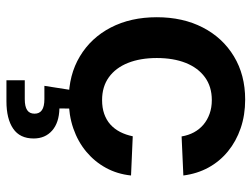

<svg xmlns="http://www.w3.org/2000/svg" viewBox="-112 -461 777 593"><g transform="rotate(90 276.5 -164.5)"><path d="M287.6 11.7Q211.4 11.7 154.1 -22.7Q96.7 -57.1 64.9 -118.4Q33.2 -179.7 33.2 -260.3Q33.2 -340.8 64.9 -402.3Q96.7 -463.9 154.1 -498.5Q211.4 -533.2 287.6 -533.2Q335.4 -533.2 376 -519.3Q416.5 -505.4 447.5 -480Q478.5 -454.6 497.6 -419.7Q516.6 -384.8 522 -342.3L401.4 -336.9Q397.9 -357.9 388.7 -375Q379.4 -392.1 365 -404.3Q350.6 -416.5 331.5 -423.3Q312.5 -430.2 289.1 -430.2Q247.6 -430.2 218.5 -408.9Q189.5 -387.7 174.3 -349.6Q159.2 -311.5 159.2 -260.3Q159.2 -209.5 174.3 -171.4Q189.5 -133.3 218.5 -112.3Q247.6 -91.3 289.1 -91.3Q313 -91.3 331.8 -97.9Q350.6 -104.5 364.5 -116.9Q378.4 -129.4 387.5 -147Q396.5 -164.6 400.9 -186L522 -180.7Q517.6 -138.2 498.5 -103.3Q479.5 -68.4 448.5 -42.5Q417.5 -16.6 376.5 -2.4Q335.4 11.7 287.6 11.7ZM228 204.1V147.5H286.1Q309.1 147.5 320.1 140.1Q331.1 132.8 331.1 117.2Q331.1 102.1 320.1 94.5Q309.1 86.9 286.1 86.9H245.1L262.2 -22H315.4V0L314.9 40.5Q358.9 41.5 383.3 63Q407.7 84.5 407.7 120.1Q407.7 162.6 377.4 183.3Q347.2 204.1 292.5 204.1Z"/></g></svg>

Font: Inter 28pt SemiBold
Style: Regular
Weight: 600
Designer: Rasmus Andersson
Foundry: rsms
Version: Version 4.001;git-66647c0bb